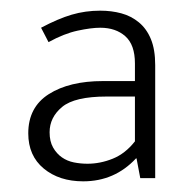

<svg xmlns="http://www.w3.org/2000/svg" viewBox="-20 -608 351 360"><path d="M57 -556Q89 -573 114.5 -580.5Q140 -588 168 -588Q189 -588 207.5 -583Q226 -578 240.5 -566Q255 -554 263 -534.5Q271 -515 271 -486V-274H243L236 -311H235Q195 -268 136 -268Q91 -268 62 -292Q33 -316 33 -358Q33 -407 71.5 -431.5Q110 -456 173 -456H233V-489Q233 -524 215 -540Q197 -556 168 -556Q151 -556 125.5 -550.5Q100 -545 71 -529ZM233 -427H180Q120 -427 96.5 -407.5Q73 -388 73 -360Q73 -343 79.5 -331.5Q86 -320 96 -313Q106 -306 118.5 -303.5Q131 -301 144 -301Q168 -301 191.5 -310.5Q215 -320 233 -343Z"/></svg>

Font: Mukta Mahee ExtraLight
Style: Regular
Weight: 275
Designer: Shuchita Grover, Noopur Datye, Girish Dalvi, Yashodeep Gholap
Foundry: Ek Type
Version: Version 2.538;PS 1.000;hotconv 16.6.51;makeotf.lib2.5.65220;